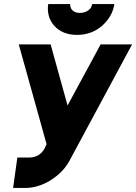

<svg xmlns="http://www.w3.org/2000/svg" viewBox="-20 -720 675 952"><path d="M73 -500 211 -5 200 18Q188 39 169 50Q149 61 126 61H66L45 212H105Q167 212 229 175Q258 157 282.5 133Q307 109 324 78L635 -500H479L315 -197L231 -500ZM219 -700Q210 -636 250 -591Q291 -547 362 -547Q433 -547 485 -591Q538 -638 547 -700H437Q435 -681 417 -668Q399 -656 376 -656Q353 -656 340 -668Q327 -681 328 -700Z"/></svg>

Font: Unageo
Style: ExtraBold-Italic
Weight: 800
Designer: Richard Sepsi
Foundry: Richard Sepsi
Version: Version 2.000